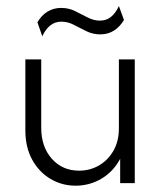

<svg xmlns="http://www.w3.org/2000/svg" viewBox="-20 -601 533 630"><path d="M227.8 8.3Q183.3 8.3 145.8 -13.9Q108.3 -36.1 85.8 -76.7Q63.2 -117.4 63.2 -173.6V-406.2H115.3V-181.2Q115.3 -119.4 150 -80.2Q184.7 -41 239.6 -41Q275 -41 304.5 -58Q334 -75 352.1 -106.2Q370.1 -137.5 370.1 -179.9V-406.2H422.2V0H374.3V-79.9Q352.1 -38.2 313.2 -14.9Q274.3 8.3 227.8 8.3ZM118.8 -481.9 102.8 -527.8Q116 -550.7 135.8 -562.8Q155.6 -575 180.6 -575Q205.6 -575 226.4 -564.6Q247.2 -554.2 267.4 -543.8Q287.5 -533.3 307.6 -533.3Q329.2 -533.3 344.4 -545.8Q359.7 -558.3 370.1 -581.2L386.8 -535.4Q372.9 -512.5 353.5 -500.3Q334 -488.2 309 -488.2Q284.7 -488.2 263.5 -498.6Q242.4 -509 222.6 -519.4Q202.8 -529.9 181.2 -529.9Q160.4 -529.9 144.8 -517.4Q129.2 -504.9 118.8 -481.9Z"/></svg>

Font: Afacad Flux Light
Style: Regular
Weight: 300
Designer: Kristian Moeller
Foundry: Dicotype
Version: Version 1.100